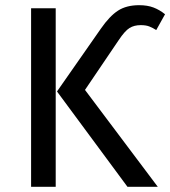

<svg xmlns="http://www.w3.org/2000/svg" viewBox="-20 -721 657 741"><path d="M200 -368 369 -610Q403 -659 435.5 -680Q468 -701 517 -701Q549 -701 572.5 -692Q596 -683 617 -666L583 -605Q569 -614 556 -619Q543 -624 523 -624Q498 -624 480 -613Q462 -602 438 -566L308 -374L589 0H472ZM195 0H100V-689H195Z"/></svg>

Font: Fira GO
Style: Regular
Weight: 400
Designer: Carrois Corporate
Foundry: Carrois Corporate GbR
Version: Version 0.300